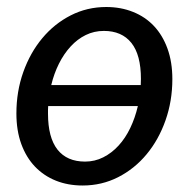

<svg xmlns="http://www.w3.org/2000/svg" viewBox="-20 -536 565 562"><path d="M222 7Q179 7 143.5 -7.2Q108 -21.5 82.2 -48.5Q56.5 -75.5 42.2 -114.8Q28 -154 28 -204Q28 -268.5 48.2 -325.2Q68.5 -382 103.8 -424.2Q139 -466.5 187 -491Q235 -515.5 291 -515.5Q333.5 -515.5 369.2 -501.2Q405 -487 430.5 -460Q456 -433 470.2 -393.8Q484.5 -354.5 484.5 -304.5Q484.5 -240.5 464.5 -183.8Q444.5 -127 409.2 -84.5Q374 -42 326 -17.5Q278 7 222 7ZM229 -63Q257.5 -63 282.2 -75.5Q307 -88 327 -109.8Q347 -131.5 361.2 -161.2Q375.5 -191 383.5 -225.5H121Q120.5 -220 120.5 -214.5Q120.5 -209 120.5 -203.5Q120.5 -133.5 148.2 -98.2Q176 -63 229 -63ZM284 -445.5Q255.5 -445.5 231 -433.5Q206.5 -421.5 186.8 -400Q167 -378.5 152.5 -349.5Q138 -320.5 130 -287H392Q392 -291.5 392.2 -296Q392.5 -300.5 392.5 -305Q392.5 -375.5 364.5 -410.5Q336.5 -445.5 284 -445.5Z"/></svg>

Font: Lato Medium
Style: Italic
Weight: 500
Italic angle: -7°
Designer: Lukasz Dziedzic
Foundry: tyPoland Lukasz Dziedzic
Version: Version 2.006; 2014-01-15